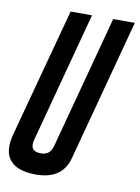

<svg xmlns="http://www.w3.org/2000/svg" viewBox="-124 -807 637 875"><g transform="rotate(10 195.0 -369.5)"><path d="M230 -749 69 -145Q54 -89 109 -89Q152 -89 163 -131L328 -749H428L253 -93Q226 10 104 10Q17 10 -17 -31.5Q-51 -73 -29 -154L131 -749Z"/></g></svg>

Font: Air America
Style: Regular
Weight: 400
Designer: William G. Sherman
Foundry: Aaron Bell – Saja Typeworks
Version: Version 1.100;PS 001.100;hotconv 1.0.88;makeotf.lib2.5.64775